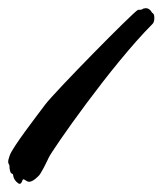

<svg xmlns="http://www.w3.org/2000/svg" viewBox="-124 -435 397 469"><path d="M250 -402C244 -406 248 -406 242 -411C239 -414 235 -415 232 -415C230 -415 228 -414 226 -414C222 -411 219 -411 216 -411C215 -411 214 -411 213 -411C201 -405 10 -211 -14 -179C-38 -147 -92 -77 -100 -56C-103 -48 -104 -43 -104 -40C-104 -34 -101 -33 -101 -31C-101 -20 -99 -11 -93 -10C-91 -10 -94 3 -79 13C-78 14 -77 14 -76 14C-70 14 -70 3 -67 3C-63 3 -59 9 -53 9C-47 9 -40 5 -30 -5C-24 -10 -9 -41 -5 -50C4 -69 147 -275 249 -377C252 -380 253 -386 253 -391C253 -396 252 -401 250 -402Z"/></svg>

Font: Oregano
Style: Italic
Weight: 400
Italic angle: -12°
Designer: Astigmatic (AOETI)
Foundry: Astigmatic (AOETI)
Version: Version 1.000